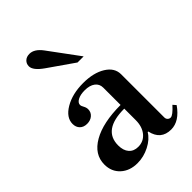

<svg xmlns="http://www.w3.org/2000/svg" viewBox="-225 -849 956 956"><g transform="rotate(-45 253.0 -371.0)"><path d="M163 12Q109 12 75 -19Q41 -50 41 -100Q41 -171 112.5 -212Q184 -253 308 -253V-375Q308 -401 288 -416Q268 -431 233 -431Q203 -431 184 -421Q165 -411 165 -395Q165 -389 172 -376.5Q179 -364 179 -352Q179 -331 163.5 -317.5Q148 -304 124 -304Q100 -304 86 -318Q72 -332 72 -355Q72 -400 124.5 -431Q177 -462 253 -462Q326 -462 372 -433.5Q418 -405 418 -359V-55Q418 -45 424.5 -38.5Q431 -32 440 -32Q456 -32 491 -71L505 -55Q458 12 400 12Q328 12 312 -62H308Q289 -30 248 -9Q207 12 163 12ZM223 -43Q261 -43 284.5 -71.5Q308 -100 308 -146V-227Q157 -227 157 -119Q157 -83 174.5 -63Q192 -43 223 -43ZM349 -554H306L171 -648Q121 -683 121 -712Q121 -730 133.5 -742Q146 -754 167 -754Q201 -754 231 -714Z"/></g></svg>

Font: Libre Bodoni
Style: Regular
Weight: 400
Designer: Pablo Impallari, Rodrigo Fuenzalida
Foundry: Pablo Impallari, Rodrigo Fuenzalida
Version: Version 1.001